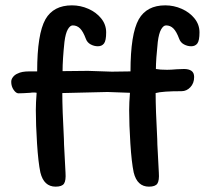

<svg xmlns="http://www.w3.org/2000/svg" viewBox="-20 -694 768 718"><path d="M213 -346Q213 -286 219 -174Q219 -157 221 -125L225 -48Q227 -19 219.5 -7.5Q212 4 188 4Q144 4 131 -49Q123 -87 118.5 -157.5Q114 -228 114 -282Q114 -310 117 -347Q115 -348 106 -348Q97 -348 93 -347Q63 -345 49 -345Q40 -345 31 -358Q22 -371 22 -388Q22 -398 29 -406.5Q36 -415 46 -419Q61 -427 89 -427H119Q119 -567 150 -622Q180 -674 249 -674Q281 -674 310.5 -661Q340 -648 358.5 -625Q377 -602 377 -573Q377 -542 369 -531.5Q361 -521 346 -521Q332 -521 319 -528Q306 -535 301 -549Q291 -576 279.5 -587.5Q268 -599 252 -599Q242 -599 233.5 -584Q225 -569 221 -537Q214 -471 214 -428L309 -429L398 -426L468 -427Q468 -567 499 -622Q529 -674 598 -674Q630 -674 659.5 -661Q689 -648 707.5 -625Q726 -602 726 -573Q726 -542 718 -531.5Q710 -521 695 -521Q681 -521 668 -528Q655 -535 650 -549Q640 -576 628.5 -587.5Q617 -599 601 -599Q591 -599 582.5 -584Q574 -569 570 -537Q563 -471 563 -436Q578 -433 605 -433Q619 -433 641 -435L668 -436Q686 -436 696 -429Q706 -422 706 -406Q706 -383 692 -368Q678 -353 659 -353Q587 -353 562 -346Q562 -286 568 -174Q568 -157 570 -125L574 -48Q576 -19 568.5 -7.5Q561 4 537 4Q493 4 480 -49Q472 -87 467.5 -157.5Q463 -228 463 -282Q463 -310 466 -347L382 -350Z"/></svg>

Font: Itim
Style: Regular
Weight: 400
Designer: Suppakit Chalermlarp
Version: Version 1.002g